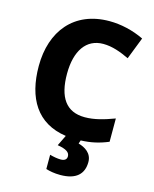

<svg xmlns="http://www.w3.org/2000/svg" viewBox="-138 -815 920 1147"><g transform="rotate(15 321.5 -242.0)"><path d="M490 122C490 67 445 41 405 30L412 9C474 7 526 -5 581 -28V-172C516 -148 459 -131 399 -131C283 -131 230 -210 230 -355C230 -497 289 -583 394 -583C450 -583 503 -563 556 -538L609 -674C541 -707 465 -724 395 -724C176 -724 55 -572 55 -356C55 -158 136 -20 319 6L287 72C343 81 363 97 363 121C363 141 348 150 326 150C305 150 279 145 258 139V227C280 234 310 240 347 240C445 240 490 196 490 122Z"/></g></svg>

Font: Noto Sans Telugu ExtraBold
Style: Regular
Weight: 800
Designer: Jelle Bosma - Monotype Design Team
Foundry: Monotype Imaging Inc.
Version: Version 2.005